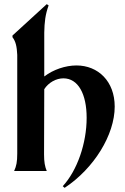

<svg xmlns="http://www.w3.org/2000/svg" viewBox="-20 -823 602 924"><path d="M282 73 291 81C432 -12 532 -174 532 -310C532 -432 452 -508 348 -508C295 -508 236 -488 193 -455V-666C194 -717 198 -753 214 -797L205 -803L40 -652V-644C56 -623 61 -599 63 -559V-84C63 -44 59 -24 48 0H205C196 -22 192 -43 192 -80L193 -394C214 -426 250 -446 285 -446C356 -446 397 -371 397 -256C397 -134 352 -3 282 73Z"/></svg>

Font: Sinistre
Style: Bold
Weight: 700
Designer: Jules Durand
Foundry: Collletttivo
Version: Version 69.420;Glyphs 3.2 (3217)